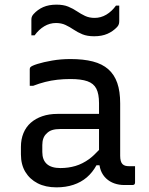

<svg xmlns="http://www.w3.org/2000/svg" viewBox="-20 -796 640 826"><path d="M497 -351V-126Q497 -113 499.5 -104Q502 -95 507 -90Q512 -85 519 -83Q526 -81 536 -81H561V-11Q561 -5 558 -2.5Q555 0 550 0H515Q492 0 472 -7Q452 -14 437 -28Q422 -42 414 -62Q410 -73 408 -85H395Q378 -54 353.5 -33Q329 -12 296 -1Q263 10 223 10Q176 10 142 -7.5Q108 -25 89 -56.5Q70 -88 70 -132V-164Q70 -197 81 -223.5Q92 -250 112.5 -268Q133 -286 162 -296Q191 -306 227 -306H406V-352Q406 -392 394.5 -414.5Q383 -437 356 -446.5Q329 -456 283 -456Q254 -456 227 -453Q200 -450 174.5 -443.5Q149 -437 123 -427H108V-499Q108 -502 109 -504Q110 -506 111 -507Q116 -513 141.5 -521Q167 -529 204.5 -535.5Q242 -542 283 -542Q339 -542 379.5 -531.5Q420 -521 446 -498Q472 -475 484.5 -439Q497 -403 497 -351ZM162 -142Q162 -108 181.5 -90.5Q201 -73 240 -73Q274 -73 304.5 -82Q335 -91 364 -112Q384 -127 406 -151V-241H240Q219 -241 204.5 -236.5Q190 -232 180 -221Q171 -213 166.5 -200.5Q162 -188 162 -172ZM387 -719Q414 -719 437.5 -733Q461 -747 479 -772H493V-706Q493 -699 491.5 -693Q490 -687 484 -680Q466 -661 442 -650.5Q418 -640 385 -640Q355 -640 334.5 -648.5Q314 -657 297 -668.5Q280 -680 262 -688.5Q244 -697 221 -697Q194 -697 170.5 -683Q147 -669 129 -644H115V-710Q115 -717 116.5 -722.5Q118 -728 124 -735Q142 -755 166 -765.5Q190 -776 223 -776Q253 -776 273.5 -767.5Q294 -759 311 -747.5Q328 -736 346 -727.5Q364 -719 387 -719Z"/></svg>

Font: Code D OnePiece
Style: Regular
Weight: 400
Version: Version 1.085; ttfautohint (v1.8.4.7-5d5b);Nerd Fonts 3.0.2